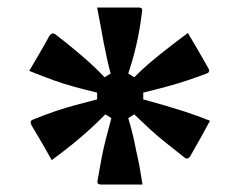

<svg xmlns="http://www.w3.org/2000/svg" viewBox="-20 -557 640 512"><path d="M350 -537Q361 -537 359 -527Q354 -487 348.5 -460Q343 -433 337 -410.5Q331 -388 322 -361L338 -351Q360 -373 379.5 -389.5Q399 -406 422.5 -424.5Q446 -443 481 -469Q495 -446 508.5 -422.5Q522 -399 535 -376Q542 -365 531 -361Q478 -341 440.5 -330.5Q403 -320 362 -310V-292Q395 -283 420.5 -275.5Q446 -268 474 -259Q502 -250 540 -235Q527 -211 514 -187.5Q501 -164 487 -140Q480 -130 472 -137Q443 -160 421.5 -177Q400 -194 381 -211.5Q362 -229 338 -252L322 -242Q330 -215 334.5 -196Q339 -177 343 -156Q349 -130 352.5 -110.5Q356 -91 360 -65H249Q238 -65 240 -75Q246 -110 251 -136Q256 -162 262.5 -187Q269 -212 277 -242L261 -252Q237 -228 216 -209Q195 -190 172 -171.5Q149 -153 118 -130Q105 -153 91.5 -176.5Q78 -200 64 -223Q58 -235 68 -238Q102 -252 129 -261Q156 -270 182 -277Q208 -284 239 -292V-310Q206 -318 178.5 -325.5Q151 -333 123 -343Q95 -353 58 -368Q72 -392 85.5 -415Q99 -438 112 -462Q119 -471 127 -466Q158 -442 179 -424.5Q200 -407 218.5 -390.5Q237 -374 259 -351L275 -361Q269 -383 265 -402Q261 -421 256 -446Q252 -468 248 -489.5Q244 -511 239 -537Z"/></svg>

Font: Recursive Mn Lnr St SmB
Style: Regular
Weight: 600
Monospace: yes
Version: Version 1.079;hotconv 1.0.112;makeotfexe 2.5.65598; ttfautoh